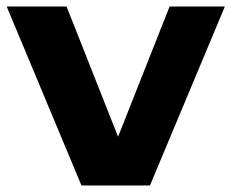

<svg xmlns="http://www.w3.org/2000/svg" viewBox="-20 -567 708 587"><path d="M498.5 -547H667.5L438.5 0H229L0.5 -547H183.5L341 -149Z"/></svg>

Font: Encode Sans Expanded
Style: Bold
Weight: 700
Width: 7
Designer: Multiple Designers
Foundry: Impallari Type
Version: Version 2.000